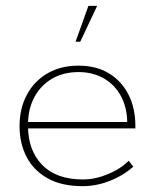

<svg xmlns="http://www.w3.org/2000/svg" viewBox="-20 -628 531 658"><path d="M263 10Q192 10 144 -16.5Q96 -43 71.5 -89.5Q47 -136 47 -196Q47 -256 72 -303Q97 -350 142.5 -376.5Q188 -403 249 -403Q310 -403 353.5 -376.5Q397 -350 420.5 -303.5Q444 -257 444 -195V-188H71V-210H416Q415 -261 394 -299.5Q373 -338 335.5 -359.5Q298 -381 249 -381Q196 -381 157 -357.5Q118 -334 97 -293.5Q76 -253 76 -201V-196Q76 -113 124.5 -63Q173 -13 264 -13Q306 -13 349.5 -31Q393 -49 421 -77L437 -57Q402 -26 356 -8Q310 10 263 10ZM239 -485 283 -608H313L255 -485Z"/></svg>

Font: Rokkitt Thin
Style: Regular
Weight: 250
Version: Version 3.103